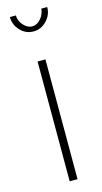

<svg xmlns="http://www.w3.org/2000/svg" viewBox="-116 -768 428 805"><g transform="rotate(-15 98.5 -365.0)"><path d="M153.8 -730H179.2Q179.2 -695.8 154.8 -670.9Q130.4 -646 98.1 -646Q64.9 -646 41 -670.9Q17.1 -695.8 17.1 -730H43Q43 -707 60.1 -687.5Q77.1 -668 98.1 -668Q118.2 -668 134.5 -686Q150.9 -704.1 153.8 -730ZM81.1 0V-520H115.2V0Z"/></g></svg>

Font: Rawline ExtraLight
Style: Regular
Weight: 275
Designer: Matt McInerney, Pablo Impallari, Rodrigo Fuenzalida
Foundry: Matt McInerney, Pablo Impallari, Rodrigo Fuenzalida
Version: Version 4.020;PS 004.020;hotconv 1.0.88;makeotf.lib2.5.64775